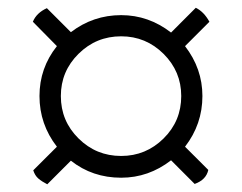

<svg xmlns="http://www.w3.org/2000/svg" viewBox="-20 -607 625 496"><path d="M502.9 -358.9Q502.9 -286.1 458 -228L518.1 -168Q512.7 -142.6 482.9 -131.8L421.9 -192.9Q363.8 -147.9 293 -147.9Q218.8 -147.9 163.1 -191.9L102.1 -130.9Q87.9 -138.2 79.1 -145.8Q70.3 -153.3 65.9 -167L127 -228Q82 -286.1 82 -358.9Q82 -431.2 127 -487.8L64.9 -550.8Q74.2 -573.7 101.1 -585.9L163.1 -523.9Q220.7 -567.9 293 -567.9Q363.8 -567.9 421.9 -522.9L485.8 -586.9Q506.8 -576.7 521 -550.8L458 -487.8Q502.9 -429.7 502.9 -358.9ZM448.2 -358.9Q448.2 -422.4 402.6 -467.8Q356.9 -513.2 293 -513.2Q228.5 -513.2 182.9 -468Q137.2 -422.9 137.2 -358.9Q137.2 -294.4 182.9 -249.3Q228.5 -204.1 293 -204.1Q356.9 -204.1 402.6 -249.3Q448.2 -294.4 448.2 -358.9Z"/></svg>

Font: Adamina
Style: Regular
Weight: 400
Designer: Cyreal (www.cyreal.org)
Foundry: Cyreal (www.cyreal.org)
Version: Version 1.010